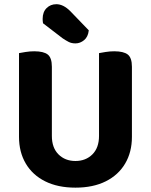

<svg xmlns="http://www.w3.org/2000/svg" viewBox="-20 -854 700 891"><path d="M330.1 16.8Q248.2 16.8 189.5 -12.6Q130.8 -42 99.5 -95.2Q68.2 -148.3 68.2 -219.1V-285.2H220.7V-223.1Q220.7 -168.2 251.5 -137.5Q282.3 -106.9 330.1 -106.9Q377.8 -106.9 408.7 -137.5Q439.5 -168.2 439.5 -223.1V-285.2H592.2V-219.1Q592.2 -148.3 560.9 -95.2Q529.6 -42 470.9 -12.6Q412.2 16.8 330.1 16.8ZM220.7 -254.8H68.2V-607.5Q78.6 -609.5 98.9 -612.8Q119.3 -616 138.9 -616Q182.2 -616 201.4 -601.1Q220.7 -586.1 220.7 -544.1ZM592.2 -253.3H439.5V-607.5Q449.8 -609.5 470.2 -612.8Q490.6 -616 510.2 -616Q553.4 -616 572.8 -601.1Q592.2 -586.1 592.2 -544.1ZM270.7 -676.2 179.7 -746Q178.7 -750 178.3 -756.4Q177.9 -762.8 177.9 -766.3Q177.9 -798.3 196.2 -816.4Q214.4 -834.5 241.6 -834.5Q274 -834.5 306.4 -802L392 -713.2Q388.7 -682.8 370.3 -667.7Q351.9 -652.6 330.3 -652.6Q312 -652.6 298.8 -659.4Q285.6 -666.2 270.7 -676.2Z"/></svg>

Font: Baloo Bhaijaan 2
Style: Regular
Weight: 400
Designer: Sanskriti Dholi, Noopur Datye and Ek Type
Foundry: Ek Type
Version: Version 1.701